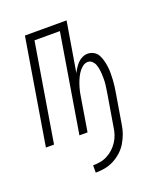

<svg xmlns="http://www.w3.org/2000/svg" viewBox="-132 -610 763 888"><g transform="rotate(-20 250.0 -166.0)"><path d="M186 188V152Q203 152 221 149Q239 146 255.5 137.5Q272 129 286 116.5Q300 104 310.5 88Q321 72 327 54.5Q333 37 335 20L360 -129Q362 -142 364 -154.5Q366 -167 367.5 -180Q369 -193 369 -205.5Q369 -218 368.5 -230Q368 -242 366 -254.5Q364 -267 360 -278Q356 -289 347 -297.5Q338 -306 326 -306Q311 -306 298 -295Q285 -284 276.5 -270Q268 -256 262 -241.5Q256 -227 251.5 -212Q247 -197 244 -182Q241 -167 239 -152L214 0H174L254 -484H129L49 0H9L95 -520H300L259 -275Q265 -287 272.5 -298.5Q280 -310 289.5 -320Q299 -330 312 -336Q325 -342 338 -342Q354 -342 368 -334Q382 -326 389 -312.5Q396 -299 400 -284Q404 -269 406 -253Q408 -237 408 -221Q408 -205 407 -189Q406 -173 404 -156.5Q402 -140 399 -124L375 20Q372 42 364 64Q356 86 344 106Q332 126 313.5 142.5Q295 159 274 169.5Q253 180 230.5 184Q208 188 186 188Z"/></g></svg>

Font: Iosevka Extralight Oblique
Style: Regular
Weight: 200
Italic angle: -9°
Monospace: yes
Designer: Belleve Invis
Foundry: Belleve Invis
Version: Version 32.5.0; ttfautohint (v1.8.4)